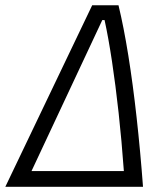

<svg xmlns="http://www.w3.org/2000/svg" viewBox="-36 -714 642 734"><path d="M-15.6 0 316.4 -693.8H417Q437 -611.3 454.6 -501.7Q472.2 -392.1 486.3 -264.4Q500.5 -136.7 510.7 0ZM84.5 -60.1H437.5Q429.2 -175.8 417.5 -282.5Q405.8 -389.2 392.1 -479.7Q378.4 -570.3 363.8 -637.2H355Z"/></svg>

Font: Cascadia Mono Light
Style: Italic
Weight: 300
Italic angle: -10°
Monospace: yes
Designer: Aaron Bell
Foundry: Saja Typeworks
Version: Version 2404.023; ttfautohint (v1.8.4)